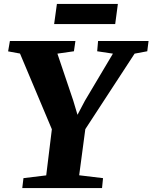

<svg xmlns="http://www.w3.org/2000/svg" viewBox="-20 -950 770 970"><path d="M92.5 0 98.5 -50 213.5 -64 242 -297 81 -679.5 21 -690.5 30 -743H361L353.5 -691L270 -679L350 -442L371.5 -370L409 -441L550.5 -679L471 -691L475.5 -743H730.5L724 -691L660 -679L411 -297.5L380 -64.5L500.5 -50L495.5 0ZM267.5 -930H575.5L562 -828.5H253.5Z"/></svg>

Font: Merriweather 24pt Black
Style: Italic
Weight: 900
Italic angle: -7.8°
Designer: Eben Sorkin
Foundry: Eben Sorkin
Version: Version 2.101